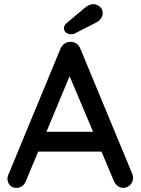

<svg xmlns="http://www.w3.org/2000/svg" viewBox="-20 -907 682 931"><path d="M331 -570 106 -30Q100 -14 88 -5Q76 4 61 4Q39 4 28 -8.5Q17 -21 16 -40Q16 -47 19 -56L273 -670Q280 -687 293.5 -696Q307 -705 323 -704Q338 -704 351 -695Q364 -686 370 -670L621 -65Q625 -55 625 -45Q625 -23 610.5 -9.5Q596 4 578 4Q563 4 550.5 -5.5Q538 -15 532 -30L305 -567ZM146 -172 191 -268H474L491 -172ZM325 -741Q309 -741 299.5 -749.5Q290 -758 290 -771Q290 -777 293.5 -783Q297 -789 303 -795L390 -868Q399 -876 410 -881.5Q421 -887 432 -887Q448 -887 463 -875.5Q478 -864 478 -844Q478 -831 470 -818.5Q462 -806 447 -798L347 -747Q342 -743 336 -742Q330 -741 325 -741Z"/></svg>

Font: Quicksand SemiBold
Style: Regular
Weight: 600
Designer: Andrew Paglinawan
Foundry: Andrew Paglinawan
Version: Version 3.006